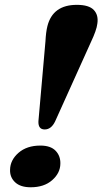

<svg xmlns="http://www.w3.org/2000/svg" viewBox="-20 -763 423 792"><path d="M297 -743Q347 -743 367 -721.8Q387 -700.5 381.5 -665Q380 -651.5 373 -632Q366 -612.5 356 -591.5L207.5 -262.5Q191.5 -229 164.5 -229Q137 -229 138.5 -263L167.5 -592.5Q169.5 -631.5 175.5 -655Q197.5 -743 297 -743ZM106.5 9.5Q64.5 9.5 42.5 -11Q20.5 -31.5 21.5 -62.5Q22 -102.5 56.2 -132.5Q90.5 -162.5 146.5 -162.5Q189 -162.5 209.5 -141Q230 -119.5 229 -87.5Q228.5 -49 195.2 -19.8Q162 9.5 106.5 9.5Z"/></svg>

Font: Fraunces 72pt Soft
Style: Bold Italic
Weight: 700
Italic angle: -16°
Version: Version 1.000;[b76b70a41]